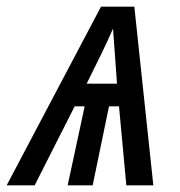

<svg xmlns="http://www.w3.org/2000/svg" viewBox="-70 -556 541 576"><path d="M190 -305C223 -372 247 -419 269 -470C271 -438 275 -394 281 -305ZM-50 0H34L154 -237H184L133 0H208L257 -237H287L309 0H390L333 -536H233Z"/></svg>

Font: Noto Sans Display SemiCondensed
Style: Italic
Weight: 400
Width: 4
Italic angle: -12°
Designer: Monotype Design Team
Foundry: Monotype Imaging Inc.
Version: Version 1.900